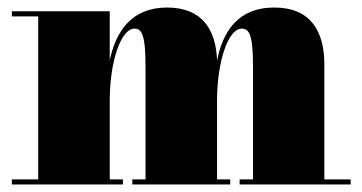

<svg xmlns="http://www.w3.org/2000/svg" viewBox="-20 -490 962 510"><path d="M11.5 -13.5V0H306.5V-13.5H271.5V-222.5C271.5 -327.5 301.5 -414 337 -414C355.5 -414 366.5 -400 366.5 -316V-13.5H331.5V0H591.5V-13.5H556.5V-222.5C556.5 -327.5 586.5 -414 622 -414C641 -414 652 -400 652 -316V-13.5H616.5V0H911.5V-13.5H841.5V-319.5C841.5 -406.5 805.5 -470 708.5 -470C610.5 -470 571.5 -404 556.5 -329C554 -411 517 -470 424 -470C327.5 -470 287.5 -404.5 271.5 -330V-460H11.5V-446.5H81.5V-13.5Z"/></svg>

Font: Bodoni* 16pt Fatface
Style: Regular
Weight: 900
Version: Version 2.3